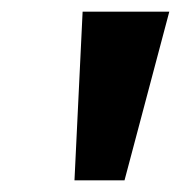

<svg xmlns="http://www.w3.org/2000/svg" viewBox="-20 -725 311 330"><path d="M108 -415 122 -705H271L194 -415Z"/></svg>

Font: Nunito Sans 10pt
Style: Bold Italic
Weight: 700
Italic angle: -9°
Designer: Vernon Adams
Foundry: Vernon Adams
Version: Version 3.101;gftools[0.9.27]